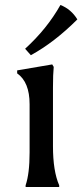

<svg xmlns="http://www.w3.org/2000/svg" viewBox="-20 -752 331 772"><path d="M99 -139V-333Q99 -422 49 -457V-469L190 -493L196 -483Q193 -454 193 -400V-164Q193 -64 218 -7V0H83V-7Q99 -54 99 -139ZM291 -674Q199 -582 104 -530L81 -556Q169 -636 223 -732Q266 -715 291 -674Z"/></svg>

Font: Asul
Style: Regular
Weight: 400
Designer: Mariela Monsalve
Foundry: Mariela Monsalve
Version: Version 1.002